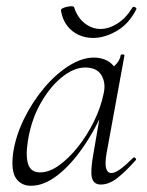

<svg xmlns="http://www.w3.org/2000/svg" viewBox="-20 -584 472 617"><path d="M80 13Q48 13 31.5 -11Q15 -35 22 -91Q30 -146 56.5 -200.5Q83 -255 120.5 -300Q158 -345 200.5 -372Q243 -399 282 -399Q300 -399 317 -392.5Q334 -386 346 -371Q358 -356 360 -332L322 -357Q333 -359 349 -373.5Q365 -388 368 -407Q370 -410 375.5 -409Q381 -408 380 -406L322 -89Q312 -28 338 -28Q350 -28 368 -41.5Q386 -55 408 -77Q411 -80 415 -76Q419 -72 416 -69Q383 -32 356.5 -11.5Q330 9 304 9Q281 9 275.5 -12.5Q270 -34 280 -89L304 -229L320 -246Q289 -172 248.5 -113Q208 -54 164.5 -20.5Q121 13 80 13ZM109 -30Q138 -30 169.5 -52.5Q201 -75 230.5 -112Q260 -149 282 -194Q304 -239 313 -283Q321 -318 305.5 -343Q290 -368 251 -367Q215 -366 176.5 -334Q138 -302 108.5 -248.5Q79 -195 69 -127Q62 -80 71 -55Q80 -30 109 -30ZM279 -462Q255 -462 233.5 -471.5Q212 -481 196.5 -500.5Q181 -520 176 -549Q175 -554 180.5 -557Q186 -560 194.5 -562Q203 -564 210 -564Q217 -564 218 -561Q229 -527 252.5 -509Q276 -491 303 -491Q330 -491 357.5 -508.5Q385 -526 405 -559Q407 -564 413.5 -561Q420 -558 418 -554Q394 -507 355 -484.5Q316 -462 279 -462Z"/></svg>

Font: Cormorant Light
Style: Italic
Weight: 300
Italic angle: -10°
Designer: Christian Thalmann (Catharsis Fonts)
Foundry: Catharsis Fonts
Version: Version 4.000